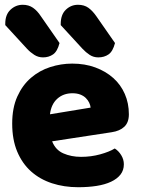

<svg xmlns="http://www.w3.org/2000/svg" viewBox="-20 -767 589 803"><path d="M198 -176Q212 -140 245 -125.5Q278 -111 319 -111Q361 -111 399 -121.5Q437 -132 460 -146Q476 -136 487 -118Q498 -100 498 -80Q498 -55 484 -37Q470 -19 444.5 -7Q419 5 384 10.5Q349 16 307 16Q248 16 197.5 -0.5Q147 -17 110 -50Q73 -83 52 -133Q31 -183 31 -250Q31 -316 52.5 -363.5Q74 -411 109.5 -441.5Q145 -472 190 -486.5Q235 -501 282 -501Q335 -501 378.5 -485Q422 -469 453.5 -441Q485 -413 502 -374Q519 -335 519 -289Q519 -255 500 -237Q481 -219 447 -214ZM283 -377Q245 -377 219.5 -354Q194 -331 189 -289L359 -317Q358 -327 353 -337.5Q348 -348 339 -357Q330 -366 316 -371.5Q302 -377 283 -377ZM2 -662V-668Q2 -706 24 -726.5Q46 -747 75 -747Q100 -747 118 -734.5Q136 -722 151 -699L229 -587Q220 -552 202 -539.5Q184 -527 160 -527Q140 -527 123.5 -537.5Q107 -548 93 -563ZM234 -662V-667Q234 -706 255.5 -726.5Q277 -747 306 -747Q332 -747 349.5 -734.5Q367 -722 383 -699L461 -587Q452 -552 434 -539.5Q416 -527 391 -527Q371 -527 355 -537.5Q339 -548 325 -563Z"/></svg>

Font: Baloo Chettan 2 ExtraBold
Style: Regular
Weight: 800
Designer: Maithili Shingre, Unnati Kotecha and Ek Type
Foundry: Ek Type
Version: Version 1.640;hotconv 1.0.111;makeotfexe 2.5.65597; ttfautoh